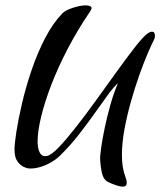

<svg xmlns="http://www.w3.org/2000/svg" viewBox="-20 -622 597 715"><path d="M437 73Q428 73 416 69Q394 62 381 55Q368 48 362 30.5Q356 13 353 -26Q352 -38 356.5 -70.5Q361 -103 370 -146Q379 -189 391.5 -233Q404 -277 419 -312Q404 -299 382 -269Q360 -239 332.5 -200Q305 -161 272.5 -119.5Q240 -78 203 -42Q189 -28 167.5 -16Q146 -4 124 1.5Q102 7 85 5Q81 5 68.5 -0.5Q56 -6 45 -21Q34 -36 34 -66Q34 -86 41 -131.5Q48 -177 62 -237Q76 -297 97.5 -360.5Q119 -424 148 -480Q177 -536 213 -573Q224 -584 251.5 -593Q279 -602 299 -602Q321 -602 321 -591Q321 -588 316 -580Q269 -511 232.5 -441Q196 -371 171 -306Q146 -241 133 -186.5Q120 -132 120 -96Q120 -68 128.5 -53Q137 -38 154 -41Q171 -44 199.5 -74Q228 -104 264 -150Q300 -196 338.5 -249.5Q377 -303 413 -353Q449 -403 478 -440.5Q507 -478 523 -492Q531 -499 536.5 -501.5Q542 -504 546 -504Q557 -504 557 -489Q557 -481 554 -475Q545 -458 530 -423Q515 -388 498.5 -341.5Q482 -295 467.5 -243.5Q453 -192 443.5 -140.5Q434 -89 434 -44Q434 1 446 34Q452 49 452 59Q452 73 437 73Z"/></svg>

Font: Grechen Fuemen
Style: Regular
Weight: 400
Designer: Robert E. Leuschke
Foundry: Robert E. Leuschke
Version: Version 1.010; ttfautohint (v1.8.3)